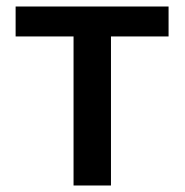

<svg xmlns="http://www.w3.org/2000/svg" viewBox="-20 -570 568 590"><path d="M206 0H321V-458H498V-550H28V-458H206Z"/></svg>

Font: Spoqa Han Sans Neo Medium
Style: Regular
Weight: 500
Designer: [Spoqa Han Sans Neo] Dong-huui Kim  Younghwa Kang  Yujin Lee  [Noto Sans] Ryoko NISHIZUKA  (kana & ideographs); Paul D. 
Foundry: Spoqa (http://www.spoqa-han-sans.com)
Version: Version 1.000